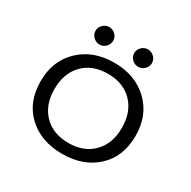

<svg xmlns="http://www.w3.org/2000/svg" viewBox="-147 -775 926 932"><g transform="rotate(30 316.0 -309.0)"><path d="M208 -535.2Q188 -535.2 173.1 -549.6Q158.2 -564 158.2 -584Q158.2 -604 173.1 -618.4Q188 -632.8 208 -632.8Q227.5 -632.8 242.2 -618.4Q256.8 -604 256.8 -584Q256.8 -564 242.2 -549.6Q227.5 -535.2 208 -535.2ZM424.8 -535.2Q404.8 -535.2 389.9 -549.6Q375 -564 375 -584Q375 -604 389.9 -618.4Q404.8 -632.8 424.8 -632.8Q444.3 -632.8 459.2 -618.4Q474.1 -604 474.1 -584Q474.1 -564 459.2 -549.6Q444.3 -535.2 424.8 -535.2ZM49.8 -238.8Q49.8 -353.5 124 -424.3Q198.2 -495.1 315.9 -495.1Q433.6 -495.1 507.8 -424.3Q582 -353.5 582 -238.8Q582 -122.6 508.3 -53.7Q434.6 15.1 315.9 15.1Q197.3 15.1 123.5 -53.7Q49.8 -122.6 49.8 -238.8ZM504.9 -238.8Q504.9 -328.1 453.6 -380.6Q402.3 -433.1 315.9 -433.1Q229.5 -433.1 178.2 -380.6Q127 -328.1 127 -238.8Q127 -150.9 178.2 -98.4Q229.5 -45.9 315.9 -45.9Q402.3 -45.9 453.6 -98.4Q504.9 -150.9 504.9 -238.8Z"/></g></svg>

Font: Prompt Light
Style: Regular
Weight: 300
Designer: Katatrad Team
Foundry: CadsonDemak
Version: Version 1.000;PS 001.000;hotconv 1.0.88;makeotf.lib2.5.64775